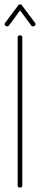

<svg xmlns="http://www.w3.org/2000/svg" viewBox="-20 -850 181 870"><path d="M70 0Q60 0 60 -10V-680Q60 -690 70 -690Q81 -690 81 -680V-10Q81 0 70 0ZM7 -732Q-3 -738 3 -746L62 -825Q65 -830 71 -830Q77 -830 80 -825L139 -746Q145 -738 135 -732Q127 -727 121 -735L71 -803L21 -735Q15 -727 7 -732Z"/></svg>

Font: Zen Loop
Style: Regular
Weight: 400
Designer: Yoshimichi Ohira
Foundry: A-1 Corp ZenFonts
Version: Version 1.000; ttfautohint (v1.8.3)